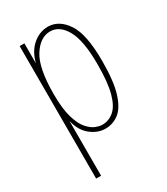

<svg xmlns="http://www.w3.org/2000/svg" viewBox="-161 -533 671 773"><g transform="rotate(-30 175.0 -146.5)"><path d="M53 167V-449H75V-356Q87 -405 119 -432.5Q151 -460 191 -460Q242 -459 276.5 -407Q311 -355 311 -232Q311 -137 294.5 -84Q278 -31 250 -9.5Q222 12 187 12Q151 12 119 -13.5Q87 -39 76 -88V167ZM184 -8Q214 -8 238 -28.5Q262 -49 275 -97Q288 -145 288 -229Q288 -339 260 -389Q232 -439 188 -439Q142 -439 108.5 -386.5Q75 -334 75 -213Q75 -145 87 -104Q99 -63 117 -42.5Q135 -22 153 -15Q171 -8 184 -8Z"/></g></svg>

Font: Inconsolata ExtraCondensed ExtraLight
Style: Regular
Weight: 200
Width: 2
Monospace: yes
Designer: Raph Levien, Cyreal, Brenton Simpson
Foundry: Raph Levien, Cyreal, Google
Version: Version 3.001; ttfautohint (v1.8.2.53-6de2)